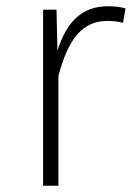

<svg xmlns="http://www.w3.org/2000/svg" viewBox="-20 -595 437 615"><path d="M326 -575C245 -575 194 -528 164 -433L161 -564H118V0H167V-352C199 -470 243 -528 324 -528C342 -528 359 -526 374 -522L382 -568C369 -572 351 -575 326 -575Z"/></svg>

Font: Glow Sans SC Normal Light
Style: Regular
Weight: 300
Designer: Ryoko NISHIZUKA (kana, bopomofo & ideographs); Paul D. Hunt (Latin, Greek & Cyrillic); Sandoll Communications, Soo-young
Version: Version 0.93